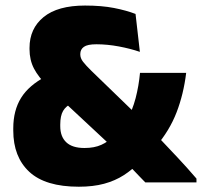

<svg xmlns="http://www.w3.org/2000/svg" viewBox="-20 -674 746 709"><path d="M516.5 -0.5Q506.5 -10.5 493.5 -24.2Q480.5 -38 466.5 -52.5Q452.5 -67 440 -80.2Q427.5 -93.5 419 -102.5L393.5 -132.5L187.5 -324.5L157 -355Q122 -389 105.5 -420.8Q89 -452.5 89 -492.5V-497Q89 -568.5 141 -611Q193 -653.5 294 -653.5Q355.5 -653.5 401.2 -644.5Q447 -635.5 480.5 -622.5L496.5 -482.5Q461.5 -494.5 418.8 -502.5Q376 -510.5 336 -510.5Q303 -510.5 289.8 -501Q276.5 -491.5 276.5 -474.5V-473Q276.5 -459 286.8 -445.8Q297 -432.5 317.5 -412.5L491 -244.5L533 -200.5Q552 -181 569.2 -162.8Q586.5 -144.5 603 -127Q619.5 -109.5 636.2 -91.8Q653 -74 670 -55Q687 -36 705.5 -14.5V-0.5ZM271 15.5Q147.5 15.5 88.2 -39.5Q29 -94.5 29 -192V-200Q29 -266 57.8 -312.5Q86.5 -359 150.5 -392.5L247 -293.5Q223.5 -282.5 213 -264.5Q202.5 -246.5 202.5 -214V-208Q202.5 -169.5 224.8 -148.5Q247 -127.5 292 -127.5Q328.5 -127.5 354.2 -139.2Q380 -151 398.5 -170L447 -226.5Q469 -266.5 480.8 -311.5Q492.5 -356.5 497 -405H667.5Q658 -326.5 632 -259Q606 -191.5 555 -132L496.5 -76.5Q469.5 -48 437.2 -27.2Q405 -6.5 364.5 4.5Q324 15.5 271 15.5Z"/></svg>

Font: Anek Telugu ExtraBold
Style: Regular
Weight: 800
Designer: Omkar Bhoir (Telugu), Yesha Goshar (Latin)
Foundry: Ek Type
Version: Version 1.003